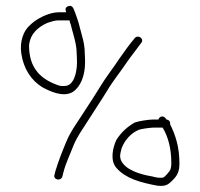

<svg xmlns="http://www.w3.org/2000/svg" viewBox="-20 -671 668 641"><path d="M188 -81 191 -93C199.9 -128.5 212.6 -151.3 226 -187C239.4 -218.2 254.3 -237 272 -265.5C292.4 -298.2 316.1 -332.6 337 -367C358.2 -402.8 379.8 -427.7 402 -461C418.5 -485.1 437 -507.4 451 -527C463.3 -540.7 441.7 -557 430 -544C413.3 -524 396.6 -501.3 379 -476C357.1 -442.4 335.5 -416.4 314 -381C292.8 -346.1 270.4 -312.9 249.5 -280.5C230.2 -250.6 215.1 -230.9 201 -197C186.4 -162 175.8 -135.1 165 -100L162 -88C156.3 -71 182.6 -64.8 188 -81ZM552 -126C552 -118 551 -111 549 -105C546.7 -99.6 530.8 -79.7 524 -78C510.9 -76.1 499.3 -78.9 488 -82C447.3 -88.8 396.7 -103.8 383 -138L381 -148C381 -159.2 383.8 -166 386 -176C395.8 -202.2 416.6 -226.1 442 -237C449.1 -240.6 482.9 -245 492 -245H523C541.6 -214 552 -175.1 552 -126ZM509 -272H491C475.9 -272 440.2 -266.1 430 -262C404.1 -247.6 383.4 -227.7 368 -203C355.8 -175.6 347.1 -134.6 369 -110C399.7 -74.9 449.6 -61.3 506 -51C531.9 -48.7 539.7 -52.7 556 -69C572 -85 579 -97.4 579 -126C579 -180.2 565.8 -220.3 548 -256V-259C548 -266.3 544 -270.7 536 -272L532 -277C524.6 -286.2 511.6 -282.3 509 -272ZM212 -603C212.7 -601.7 213 -600 213 -598C215.7 -591.3 218 -583.3 220 -574C226.4 -550.5 236 -521.2 236 -492C236.7 -482 237 -472 237 -462C237 -430.9 227.1 -384 196 -384C189.3 -383.3 183.3 -383.7 178 -385C118.5 -404.8 77 -440.7 77 -519C80.6 -558.7 107.4 -581 139 -595L159 -601C165 -602.3 170.7 -603 176 -603ZM201 -630H176C168.7 -630 161 -629 153 -627C124.7 -619.9 97.1 -604.1 79 -586C58.2 -567.6 45.4 -532.1 51 -493C58.3 -441.6 84.3 -402.6 121 -380C144.4 -367.4 190.2 -344.3 223 -364C249.7 -381.8 264 -419.2 264 -463C264 -473 263.7 -483 263 -493C263 -526.9 253 -553 246 -581C242 -599.5 235.3 -615.2 230 -631L225 -643C221 -651 215 -653.3 207 -650C196.8 -645.8 197.9 -639.2 201 -630Z"/></svg>

Font: Take Off
Style: Regular, Eh
Weight: 400
Foundry: Cannot Into Space Fonts
Version: Version 0.89